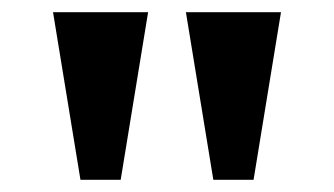

<svg xmlns="http://www.w3.org/2000/svg" viewBox="-20 -734 548 315"><path d="M112 -439 67 -714H223L178 -439ZM330 -439 285 -714H441L396 -439Z"/></svg>

Font: Noto Serif Armenian
Style: Bold
Weight: 700
Version: Version 2.007